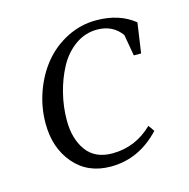

<svg xmlns="http://www.w3.org/2000/svg" viewBox="-76 -526 596 607"><g transform="rotate(-15 221.5 -222.5)"><path d="M50.8 -178.2Q50.8 -231 68.6 -280.8Q86.4 -330.6 117.4 -368.4Q148.4 -406.2 193.4 -429.2Q238.3 -452.1 289.1 -452.1Q364.7 -452.1 414.1 -412.1L399.9 -314H376L363.8 -383.8Q335.9 -422.9 284.2 -422.9Q245.1 -422.9 212.6 -399.7Q180.2 -376.5 160.2 -339.4Q140.1 -302.2 129.2 -258.3Q118.2 -214.4 118.2 -169.9Q118.2 -109.9 146.2 -71Q174.3 -32.2 231 -32.2Q306.6 -32.2 362.8 -86.9L377 -66.9Q308.1 6.8 215.8 6.8Q140.1 6.8 95.5 -45.7Q50.8 -98.1 50.8 -178.2Z"/></g></svg>

Font: Dihjauti S
Style: Italic
Weight: 400
Italic angle: -9°
Designer: T. Christopher White
Version: Version 3.0.0